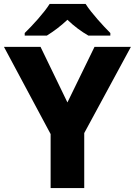

<svg xmlns="http://www.w3.org/2000/svg" viewBox="-20 -951 682 971"><path d="M413 -931H231C202 -885 143 -821 105 -784V-771H217C252 -793 286 -818 321 -851C355 -818 392 -791 427 -771H538V-784C503 -819 442 -885 413 -931ZM321 -433 185 -714H0L236 -273V0H406V-278L642 -714H458Z"/></svg>

Font: Noto Sans Ethiopic ExtraBold
Style: Regular
Weight: 800
Designer: Monotype Design Team
Foundry: Monotype Imaging Inc.
Version: Version 2.102